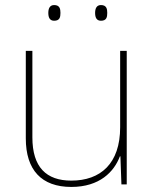

<svg xmlns="http://www.w3.org/2000/svg" viewBox="-20 -780 613 759"><path d="M171 -729C171 -712 176 -698 194 -698C216 -698 219 -712 219 -729C219 -745 216 -760 194 -760C176 -760 171 -745 171 -729ZM356 -729C356 -712 361 -698 379 -698C401 -698 404 -712 404 -729C404 -745 401 -760 379 -760C361 -760 356 -745 356 -729ZM481 -579H455V-277C455 -133 377 -66 262 -66C163 -66 108 -119 108 -237V-579H82V-233C82 -108 144 -41 262 -41C374 -41 431 -101 454 -162H456L460 -51H481Z"/></svg>

Font: Noto Sans Tamil UI Thin
Style: Regular
Weight: 100
Designer: Jelle Bosma - Monotype Design Team
Foundry: Monotype Imaging Inc.
Version: Version 2.004